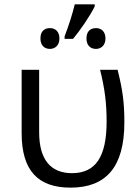

<svg xmlns="http://www.w3.org/2000/svg" viewBox="-20 -858 649 888"><path d="M278.8 -678.2V-689.9C299.8 -745.1 315.4 -794.4 325.7 -837.9H418V-828.1C396.5 -784.7 351.1 -717.8 317.9 -678.2ZM167 -680.2C167 -713.9 186 -728 210.9 -728C237.8 -728 254.9 -710 254.9 -680.2C254.9 -647.5 233.9 -631.8 210.9 -631.8C186 -631.8 167 -647.5 167 -680.2ZM379.9 -680.2C379.9 -713.9 398.9 -728 423.8 -728C450.7 -728 467.8 -710 467.8 -680.2C467.8 -647.5 446.8 -631.8 423.8 -631.8C398.9 -631.8 379.9 -647.5 379.9 -680.2ZM80.1 -535.2H161.1V-246.1C161.1 -121.1 213.4 -57.1 313 -57.1C421.9 -57.1 473.1 -132.3 473.1 -295.9C473.1 -380.4 464.8 -446.8 442.9 -535.2H523.9C547.4 -441.4 555.2 -383.3 555.2 -292C555.2 -85 470.2 9.8 306.2 9.8C155.8 9.8 80.1 -68.8 80.1 -242.2Z"/></svg>

Font: OpenSansEmoji
Style: Regular
Weight: 400
Foundry: MorbZ
Version: Version 1.000;PS 001.000;hotconv 1.0.70;makeotf.lib2.5.58329